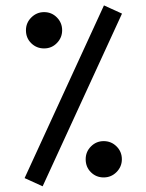

<svg xmlns="http://www.w3.org/2000/svg" viewBox="-20 -669 531 697"><path d="M357.4 -649.4 422.9 -619.6 134.8 7.3 69.3 -22.5ZM74.2 -559.1Q74.2 -586.4 93.8 -605.7Q113.3 -625 140.1 -625Q167.5 -625 186.5 -605.7Q205.6 -586.4 205.6 -559.1Q205.6 -532.2 186.5 -512.7Q167.5 -493.2 140.1 -493.2Q112.8 -493.2 93.5 -512Q74.2 -530.8 74.2 -559.1ZM291 -90.8Q291 -118.2 310.3 -137.5Q329.6 -156.7 356.4 -156.7Q383.8 -156.7 403.1 -137.5Q422.4 -118.2 422.4 -90.8Q422.4 -64 403.1 -44.4Q383.8 -24.9 356.4 -24.9Q329.1 -24.9 310.1 -43.7Q291 -62.5 291 -90.8Z"/></svg>

Font: Vazirmatn RD UI
Style: Regular
Weight: 400
Designer: Saber Rastikerdar
Foundry: Saber Rastikerdar
Version: Version 33.003